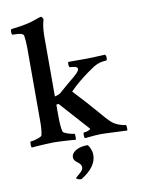

<svg xmlns="http://www.w3.org/2000/svg" viewBox="-96 -745 775 1029"><g transform="rotate(-10 291.0 -230.5)"><path d="M30.3 3.9Q26.4 0 26.4 -14.6Q26.4 -29.3 30.3 -29.3Q38.1 -29.3 52.2 -32.7Q66.4 -36.1 78.6 -41.5Q90.8 -46.9 91.8 -50.8Q98.6 -78.1 98.6 -122.1V-527.3Q98.6 -546.9 97.2 -563.5Q95.7 -580.1 93.8 -593.8Q89.8 -609.4 43 -609.4H34.2Q28.3 -609.4 28.3 -625Q28.3 -640.6 34.2 -640.6Q64.5 -643.6 91.8 -648.4Q119.1 -653.3 137.7 -658.2Q163.1 -666 179.7 -671.9Q196.3 -677.7 196.3 -677.7H198.2Q202.1 -677.7 206.1 -672.4Q210 -667 210.9 -662.1Q199.2 -624 199.2 -570.3V-244.1Q221.7 -250 228.5 -254.9Q249 -273.4 272.9 -293.5Q296.9 -313.5 307.6 -322.3Q325.2 -336.9 335.9 -348.1Q346.7 -359.4 346.7 -369.1Q346.7 -379.9 325.2 -382.8Q302.7 -384.8 302.7 -385.7Q299.8 -393.6 299.8 -403.3Q299.8 -413.1 303.7 -414.1H398.4Q412.1 -414.1 437.5 -415Q462.9 -416 502 -418Q508.8 -413.1 508.3 -399.4Q507.8 -385.7 502 -385.7Q467.8 -385.7 434.6 -366.2Q421.9 -358.4 397.5 -340.8Q373 -323.2 345.7 -300.8Q318.4 -278.3 294.9 -253.9Q373 -170.9 414.1 -121.6Q455.1 -72.3 476.6 -54.7Q491.2 -43 514.2 -35.2Q537.1 -27.3 546.9 -27.3Q550.8 -27.3 550.8 -10.7Q550.8 1 549.8 2.9L435.5 -2Q404.3 -3.9 372.1 -1Q339.8 2 319.3 3.9Q315.4 0 315.4 -13.7Q315.4 -27.3 319.3 -27.3Q329.1 -27.3 341.8 -31.7Q354.5 -36.1 354.5 -41Q354.5 -43 353.5 -43L210.9 -202.1L199.2 -199.2V-138.7Q199.2 -77.1 207 -50.8Q209 -46.9 221.2 -41.5Q233.4 -36.1 247.6 -32.7Q261.7 -29.3 267.6 -29.3Q270.5 -29.3 271 -15.1Q271.5 -1 269.5 3.9Q265.6 2.9 242.2 1.5Q218.8 0 192.4 -1.5Q166 -2.9 150.4 -2.9Q134.8 -2.9 108.4 -1.5Q82 0 59.1 1.5Q36.1 2.9 30.3 3.9ZM257.8 216.8Q251 216.8 242.7 212.9Q234.4 209 234.4 206.1Q245.1 196.3 261.2 182.6Q277.3 168.9 277.3 154.3Q277.3 138.7 257.8 125Q237.3 111.3 237.3 94.7Q237.3 72.3 262.2 57.6Q287.1 43 326.2 43Q335 50.8 341.3 67.9Q347.7 85 347.7 99.6Q347.7 165 262.7 216.8Z"/></g></svg>

Font: Crimson Text SemiBold
Style: Regular
Weight: 600
Designer: Sebastian Kosch
Foundry: Sebastian Kosch
Version: Version 1.100; ttfautohint (v1.8.4)